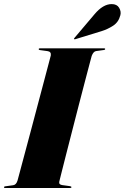

<svg xmlns="http://www.w3.org/2000/svg" viewBox="-41 -942 625 962"><path d="M256 -32Q252.5 -17 271.5 -14.5L308 -9.5Q317 -8 317 -4.5Q317 0 309 0H-15Q-21 0 -21 -3.5Q-21 -8 -14.5 -8.5L25 -14Q40.5 -16 47 -38Q48.5 -43.5 58 -79Q67.5 -114.5 82.2 -169.5Q97 -224.5 114.2 -289.2Q131.5 -354 148.5 -418.5Q165.5 -483 180 -537.2Q194.5 -591.5 203.5 -626Q212.5 -660.5 213.5 -664Q216.5 -683.5 196.5 -686L159.5 -691Q153 -691.5 153 -696Q153 -700 160 -700H480Q486 -700 486 -696.5Q486 -692 479.5 -691.5L440 -686Q427 -684 418.5 -662Q417.5 -659 408.5 -624.8Q399.5 -590.5 385.2 -536.2Q371 -482 354.2 -417.2Q337.5 -352.5 320.8 -287.2Q304 -222 289.8 -166.2Q275.5 -110.5 266.5 -74.2Q257.5 -38 256 -32ZM432 -870Q475 -921.5 518.5 -921.5Q545 -921.5 556 -902.8Q567 -884 562 -865.5Q553 -830.5 525.2 -812.8Q497.5 -795 468 -786L336 -745.5Q331 -744 330 -746.5Q329 -749 332.5 -752.5Z"/></svg>

Font: Fraunces 144pt Black
Style: Italic
Weight: 900
Italic angle: -16°
Version: Version 1.000;[0bf87f6ff]